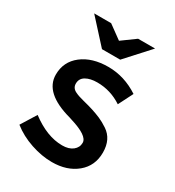

<svg xmlns="http://www.w3.org/2000/svg" viewBox="-179 -838 864 950"><g transform="rotate(30 253.0 -363.0)"><path d="M264 8Q206 8 143.5 -13Q81 -34 33 -72L87 -159Q180 -89 267 -89Q305 -89 327 -106.5Q349 -124 349 -151Q349 -191 243 -223Q235 -226 231 -227Q65 -272 65 -377Q65 -451 122.5 -495.5Q180 -540 272 -540Q364 -540 446 -486L404 -403Q339 -446 263 -446Q223 -446 198 -431.5Q173 -417 173 -388Q173 -362 199 -350Q217 -341 249.5 -333Q282 -325 307 -317Q332 -309 355.5 -299Q379 -289 406 -271Q460 -235 460 -159Q460 -83 405 -37.5Q350 8 264 8ZM304 -600H200L78 -734H175L252 -678L329 -734H426Z"/></g></svg>

Font: Myanmar Khyay
Style: Regular
Weight: 400
Designer: Danh Hong
Foundry: Google Inc.
Version: Version 1.10 March 4, 2015